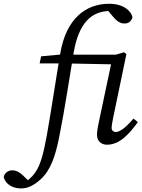

<svg xmlns="http://www.w3.org/2000/svg" viewBox="-171 -770 766 1039"><path d="M419.4 -749.6C292.1 -749.6 187.3 -667.8 155.5 -483.2C128.8 -325.7 108.8 -186.8 82 -35.3C63.2 68.8 46.3 124.8 20.5 162.1C-1.2 193.2 -23.1 209.3 -43.9 219.6L-8.3 216.6L-32.5 193C-54.5 170.7 -75.6 151.6 -104.8 151.6C-127.1 151.6 -147.1 166.9 -151.1 188.2C-141.8 225.8 -103.4 249.7 -58 249.7C-25.7 249.7 7 238.3 48 201.2C103.7 151.2 129.8 72.4 150.7 -35.3C179.7 -181.2 203.6 -341.2 227.5 -484.2C254.3 -644.6 323.4 -710.6 425.4 -710.6C438.4 -710.6 452.3 -710.6 465.3 -710.6L397.1 -732.7L425.5 -697.7C457.2 -658.9 473.4 -642.8 503.6 -642.8C523 -642.8 539.1 -653 546.1 -676.4C537.9 -713.7 494.4 -749.6 419.4 -749.6ZM354.1 -38.3C354.1 -4.1 380.2 13.1 407.8 13.1C479.2 13.1 530.5 -49 575.3 -109.2L551.2 -128.3C510.4 -80.4 478.7 -55.6 454.8 -55.6C443.9 -55.6 433 -63.5 433 -77.5C433 -89.5 436.9 -110.3 441.9 -135.1L513 -477.2L500 -487.3L456.1 -474.2H183V-477.3L51.5 -465.2L43.4 -427H174L430 -422L364.2 -111C355.3 -70.3 354.1 -52.7 354.1 -38.3Z"/></svg>

Font: Source Serif Variable
Style: Italic
Weight: 389
Italic angle: -12°
Designer: Frank Grießhammer
Foundry: Adobe Systems Incorporated
Version: Version 3.001;hotconv 1.0.111;makeotfexe 2.5.65597